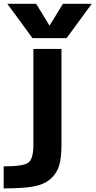

<svg xmlns="http://www.w3.org/2000/svg" viewBox="-42 -784 509 1022"><path d="M-22.5 218.8V101.6Q83 101.6 109.4 81.5Q135.7 61.5 135.7 -13.7V-523.4H285.2V-13.7Q285.2 56.6 272.5 98.6Q259.8 140.6 225.1 169.9Q190.4 199.2 133.8 209Q77.1 218.8 -22.5 218.8ZM221.7 -647.5 293 -763.7H446.3L312.5 -581.1H130.9L-2.9 -763.7H150.4Z"/></svg>

Font: Nasu
Style: Bold
Weight: 700
Designer: Ryoko NISHIZUKA (kana &amp; ideographs); Paul D. Hunt (Latin, Greek &amp; Cyrillic); Wenlong ZHANG (bopomofo); Sandoll C
Version: Version 2014.1215